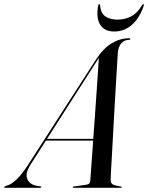

<svg xmlns="http://www.w3.org/2000/svg" viewBox="-74 -891 703 911"><path d="M70 -108.5Q44.5 -68 55.5 -41.8Q66.5 -15.5 100 -9.5L116.5 -7Q122 -6.5 122 -3.5Q122 0 116 0H-49Q-54 0 -54 -3Q-54 -6 -45.5 -9Q-22 -14.5 4 -39Q30 -63.5 60.5 -111L378.5 -604Q414.5 -660.5 455 -685Q495.5 -709.5 537.5 -709.5Q545 -709.5 544.5 -706Q544.5 -702 539 -702Q516.5 -702 502 -686.2Q487.5 -670.5 485 -640Q484.5 -633.5 482.5 -600.2Q480.5 -567 477.5 -516Q474.5 -465 471 -405Q467.5 -345 464.2 -284.5Q461 -224 458 -171.8Q455 -119.5 453 -84Q451 -48.5 451 -39Q450.5 -24.5 458.5 -17.8Q466.5 -11 498.5 -6Q504 -5.5 504 -3Q504 0 499 0H275.5Q271 0 271 -3Q271 -5.5 275 -6L335.5 -14.5Q346 -16 350 -21.2Q354 -26.5 354.5 -35Q355.5 -48.5 359.2 -101Q363 -153.5 368 -224H144ZM383 -597.5 149 -232H368.5Q372.5 -287.5 376.8 -347.2Q381 -407 384.8 -461.2Q388.5 -515.5 391.2 -556.5Q394 -597.5 395 -616Q391 -610.5 383 -597.5ZM483 -798Q520 -798 549 -813.5Q578 -829 599.5 -865.5Q602 -871 605.5 -871Q610 -871 608 -863.5Q588.5 -805.5 552 -773.5Q515.5 -741.5 468.5 -741.5Q421.5 -741.5 401.5 -773.5Q381.5 -805.5 391.5 -863.5Q392.5 -871 397 -871Q401 -871 401 -865.5Q404 -828 426.2 -813Q448.5 -798 483 -798Z"/></svg>

Font: Fraunces 144pt
Style: Italic
Weight: 400
Italic angle: -16°
Version: Version 1.000;[b76b70a41]